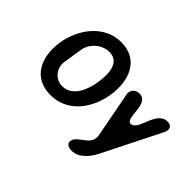

<svg xmlns="http://www.w3.org/2000/svg" viewBox="-174 -1044 1581 1581"><g transform="rotate(45 617.0 -253.0)"><path d="M729 157C723 198 762 208 794 208C874 208 935 135 970 67L1230 -453C1230 -455 1233 -465 1233 -467C1239 -504 1216 -521 1181 -521C1054 -521 1064 -293 981 -293C908 -293 980 -521 855 -521C823 -521 790 -501 785 -466L783 -453L864 -27C864 -26 863 -12 862 -6C850 74 739 90 729 157ZM95 -353C66 -165 140 7 345 7C550 7 667 -168 695 -350C723 -534 656 -714 451 -714C252 -714 123 -535 95 -353ZM438 -588C563 -588 563 -448 548 -350C533 -253 486 -113 361 -113C282 -113 221 -186 234 -267L260 -433C273 -520 355 -588 438 -588Z"/></g></svg>

Font: Asimov Print
Style: Regular
Weight: 500
Designer: Google
Version: Version 2.000980: 2014